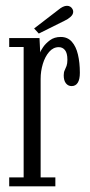

<svg xmlns="http://www.w3.org/2000/svg" viewBox="-20 -658 318 678"><path d="M12.5 0V-31.5H63.5V-492H12.5V-523.5H119.5L122 -472.5Q123 -478 132 -491.2Q141 -504.5 156.5 -516Q172 -527.5 194.5 -527.5Q218.5 -527.5 233.5 -510.8Q248.5 -494 255.2 -465.5Q262 -437 262 -401Q262 -377.5 254.5 -365.8Q247 -354 233 -354Q220.5 -354 212.8 -363.8Q205 -373.5 205 -392Q205 -403 208.5 -410Q212 -417 215 -425.2Q218 -433.5 218 -447Q218 -470.5 209.5 -481Q201 -491.5 187.5 -491.5Q168 -491.5 153.5 -474.8Q139 -458 131.2 -432.2Q123.5 -406.5 123.5 -379.5V-31.5H175.5V0ZM117 -539.5 100.5 -557.5 187 -624Q194 -630 201.8 -633.8Q209.5 -637.5 216.5 -637.5Q223 -637.5 228 -634.5Q233 -631.5 236 -626Q238.5 -621.5 238.5 -616.5Q238.5 -607 229.5 -598.8Q220.5 -590.5 208.5 -585Z"/></svg>

Font: Imbue Light
Style: Regular
Weight: 300
Designer: Tyler Finck
Foundry: Etcetera Type Company
Version: Version 1.102